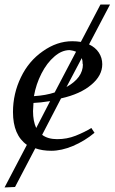

<svg xmlns="http://www.w3.org/2000/svg" viewBox="-30 -652 503 843"><path d="M36 169 -10 171 88 -16Q27 -59 27 -160Q27 -241 62 -313Q96 -384 158 -427Q220 -471 287 -471Q306 -471 325 -468L411 -632H453L361 -457Q389 -444 404 -421Q419 -398 419 -370Q419 -320 371 -280Q323 -239 238 -220L155 -60Q180 -41 221 -41Q264 -41 302 -56Q342 -72 371 -90L385 -69Q342 -33 290 -11Q240 10 195 10Q156 10 125 -1ZM119 -230H121Q170 -233 210 -246L304 -425Q292 -430 276 -432Q241 -432 209 -404Q176 -376 152 -329Q128 -282 119 -230ZM115 -164Q115 -120 129 -90L190 -208Q146 -201 117 -200ZM334 -369 333 -371Q333 -386 329 -397L262 -270Q298 -290 316 -315Q334 -340 334 -369Z"/></svg>

Font: Libra Serif Modern
Style: Italic
Weight: 400
Italic angle: -12°
Designer: Stefan Peev, Context Ltd
Foundry: Stefan Peev, Context Ltd
Version: Version 1.000